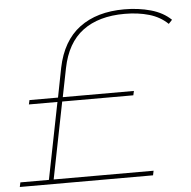

<svg xmlns="http://www.w3.org/2000/svg" viewBox="-73 -754 798 804"><g transform="rotate(-5 326.0 -351.5)"><path d="M-22 0 -18 -19H102L166 -341H46L50 -359H170L194 -482Q217 -594 290 -648.5Q363 -703 478 -703Q538 -703 589.5 -688.5Q641 -674 674 -642L659 -626Q627 -657 581 -670.5Q535 -684 478 -684Q369 -684 302 -634Q235 -584 214 -479L190 -359H489L485 -341H186L122 -19H542L538 0Z"/></g></svg>

Font: Montserrat Thin
Style: Italic
Weight: 100
Italic angle: -11.3°
Designer: Julieta Ulanovsky
Foundry: Julieta Ulanovsky
Version: Version 9.000; ttfautohint (v1.8.4.7-5d5b)